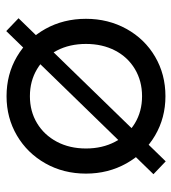

<svg xmlns="http://www.w3.org/2000/svg" viewBox="14 -574 573 642"><g transform="rotate(-90 301.0 -252.5)"><path d="M42 -252Q42 -327.1 76.2 -387.7Q110.4 -448.2 169.4 -482.9Q228.5 -517.6 300.8 -517.6Q374 -517.6 433.1 -482.9Q492.2 -448.2 525.9 -387.7Q559.6 -327.1 559.6 -252Q559.6 -177.7 525.9 -116.7Q492.2 -55.7 433.1 -21Q374 13.7 300.8 13.7Q228.5 13.7 169.4 -21Q110.4 -55.7 76.2 -116.7Q42 -177.7 42 -252ZM475.6 -252Q475.6 -306.6 453.6 -349.1Q431.6 -391.6 391.6 -415.5Q351.6 -439.5 300.8 -439.5Q250 -439.5 210.4 -415.5Q170.9 -391.6 148.4 -349.1Q126 -306.6 126 -252Q126 -197.3 148.4 -154.8Q170.9 -112.3 210.4 -88.4Q250 -64.5 300.8 -64.5Q351.6 -64.5 391.6 -88.4Q431.6 -112.3 453.6 -154.8Q475.6 -197.3 475.6 -252ZM561.5 -477.5 83 14.6 40 -26.4 518.6 -518.6Z"/></g></svg>

Font: Wanted Sans Variable
Style: Regular
Weight: 400
Designer: Original Design by Kil Hyung-jin and Kang Hanbin, Wanted Lab, Inc; Hangeul from Source Han Sans by Jang Soo-young and Ka
Foundry: Wanted Lab, Inc.
Version: Version 1.003;Glyphs 3.2 (3227)